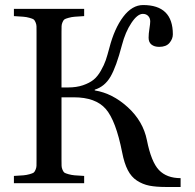

<svg xmlns="http://www.w3.org/2000/svg" viewBox="-20 -727 772 762"><path d="M35.2 0V-28.8Q60.5 -30.3 72.8 -31.2Q85 -32.2 97.2 -35.6Q109.4 -39.1 113.3 -41.7Q117.2 -44.4 120.8 -52.7Q124.5 -61 124.8 -68.6Q125 -76.2 125 -92.8V-599.1Q125 -615.7 124.8 -623.3Q124.5 -630.9 120.8 -639.2Q117.2 -647.5 113.3 -650.1Q109.4 -652.8 97.2 -656.2Q85 -659.7 72.8 -660.6Q60.5 -661.6 35.2 -663.1V-691.9H314V-663.1Q288.6 -661.6 276.4 -660.6Q264.2 -659.7 252 -656.2Q239.7 -652.8 235.8 -650.1Q231.9 -647.5 228.3 -639.2Q224.6 -630.9 224.4 -623.3Q224.1 -615.7 224.1 -599.1V-379.9H250Q283.7 -379.9 309.3 -388.7Q335 -397.5 351.1 -410.4Q367.2 -423.3 380.1 -446Q393.1 -468.8 399.7 -488Q406.2 -507.3 414.1 -537.1Q434.1 -614.3 469.2 -660.6Q504.4 -707 547.9 -707Q666 -707 666 -590.8Q666 -572.8 652.8 -556.9Q639.6 -541 611.8 -541Q592.8 -541 581.3 -550Q569.8 -559.1 569.8 -577.1Q569.8 -593.3 573 -613Q576.2 -632.8 576.2 -642.1Q576.2 -654.8 568.4 -663.3Q560.5 -671.9 546.9 -671.9Q525.4 -671.9 501.5 -636Q477.5 -600.1 463.9 -547.9Q441.4 -461.9 418.5 -422.6Q395.5 -383.3 356 -371.1V-368.2Q426.3 -356.9 487.1 -301.5Q547.9 -246.1 563 -170.9Q580.1 -84.5 610.8 -52.2Q641.6 -20 696.8 -20V15.1H639.2Q599.1 15.1 572.5 9.8Q545.9 4.4 523.4 -10.3Q501 -24.9 487.1 -52Q473.1 -79.1 464.8 -122.1Q439.9 -248.5 399.7 -294.7Q359.4 -340.8 272.9 -340.8H224.1V-92.8Q224.1 -76.2 224.4 -68.6Q224.6 -61 228.3 -52.7Q231.9 -44.4 235.8 -41.7Q239.7 -39.1 252 -35.6Q264.2 -32.2 276.4 -31.2Q288.6 -30.3 314 -28.8V0Z"/></svg>

Font: Heuristica
Style: Regular
Weight: 400
Version: Version 1.0.2